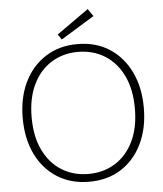

<svg xmlns="http://www.w3.org/2000/svg" viewBox="-60 -942 856 1006"><g transform="rotate(-5 368.5 -439.0)"><path d="M368 12Q273 12 201 -33.5Q129 -79 89.5 -160.5Q50 -242 50 -350Q50 -457 89.5 -538.5Q129 -620 201 -666Q273 -712 368 -712Q466 -712 537 -666Q608 -620 647.5 -538.5Q687 -457 687 -350Q687 -242 647.5 -160.5Q608 -79 537 -33.5Q466 12 368 12ZM368 -29Q447 -29 508.5 -67Q570 -105 605 -177Q640 -249 640 -350Q640 -451 605 -523Q570 -595 508.5 -633Q447 -671 368 -671Q290 -671 228.5 -633Q167 -595 132 -523Q97 -451 97 -350Q97 -249 132 -177Q167 -105 228.5 -67Q290 -29 368 -29ZM290 -743 271 -771 439 -890 466 -851Z"/></g></svg>

Font: DM Sans 9pt ExtraLight
Style: Regular
Weight: 250
Version: Version 4.004;gftools[0.9.30]